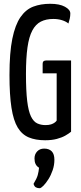

<svg xmlns="http://www.w3.org/2000/svg" viewBox="-20 -730 425 1013"><path d="M218 10Q168 10 132 -5Q96 -20 73.5 -57Q51 -94 40.5 -161.5Q30 -229 30 -334Q30 -452 45 -525.5Q60 -599 88 -639.5Q116 -680 155.5 -695Q195 -710 245 -710Q294 -710 322.5 -694.5Q351 -679 351 -659Q351 -645 348 -631.5Q345 -618 341 -606Q328 -617 307 -623.5Q286 -630 261 -630Q223 -630 195.5 -616Q168 -602 150.5 -569Q133 -536 125 -480Q117 -424 117 -340Q117 -251 123.5 -197Q130 -143 143.5 -115.5Q157 -88 176.5 -79Q196 -70 220 -70Q238 -70 250 -74Q262 -78 269.5 -84Q277 -90 279 -94V-343H205V-394Q205 -411 224 -411H355V-35Q343 -25 324.5 -14.5Q306 -4 279.5 3Q253 10 218 10ZM189 263Q178 263 169.5 258.5Q161 254 157 240Q174 212 179 194Q184 176 186 155Q173 147 167.5 135Q162 123 162 106Q162 84 176 69Q190 54 213 54Q239 54 253 68.5Q267 83 267 113Q267 141 258 167.5Q249 194 235.5 215.5Q222 237 209 250Q196 263 189 263Z"/></svg>

Font: Yanone Kaffeesatz ExtraLight
Style: Regular
Weight: 400
Version: Version 2.003